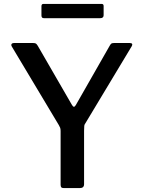

<svg xmlns="http://www.w3.org/2000/svg" viewBox="-20 -962 734 982"><path d="M644 -742Q653 -742 655.5 -737.5Q658 -733 654 -726L417 -332Q412 -326 411 -318.5Q410 -311 410 -293V-20Q410 0 388 0H307Q297 0 293.5 -4Q290 -8 290 -17V-292Q290 -303 287.5 -309Q285 -315 281 -322L41 -723Q36 -731 39 -736.5Q42 -742 53 -742H149Q160 -742 164 -739Q168 -736 173 -728L347 -427Q353 -416 358 -416Q363 -416 368 -425L541 -728Q546 -737 550 -739.5Q554 -742 564 -742H644ZM510 -931V-884Q510 -869 492 -869H205Q198 -869 195 -872.5Q192 -876 192 -883V-930Q192 -942 202 -942H500Q510 -942 510 -931Z"/></svg>

Font: Libre Franklin Thin Medium
Style: Regular
Weight: 500
Version: Version 3.000